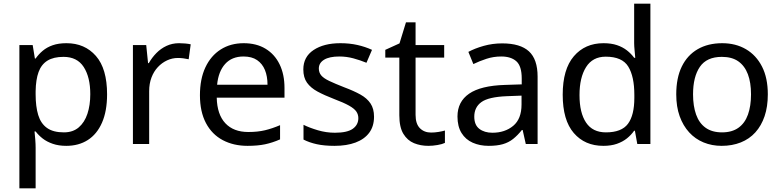

<svg xmlns="http://www.w3.org/2000/svg" viewBox="-20 -780 4233 1040"><path d="M340 -546Q439 -546 499.5 -477Q560 -408 560 -269Q560 -178 532.5 -115.5Q505 -53 455.5 -21.5Q406 10 339 10Q298 10 266 -1Q234 -12 211.5 -29.5Q189 -47 173 -68H167Q169 -51 171 -25Q173 1 173 20V240H85V-536H157L169 -463H173Q189 -486 211.5 -505Q234 -524 265.5 -535Q297 -546 340 -546ZM324 -472Q270 -472 237 -451.5Q204 -431 189 -390Q174 -349 173 -286V-269Q173 -203 187 -157Q201 -111 234.5 -87Q268 -63 326 -63Q375 -63 406.5 -90Q438 -117 453.5 -163.5Q469 -210 469 -270Q469 -362 433.5 -417Q398 -472 324 -472Z M950 -546Q965 -546 982.5 -544.5Q1000 -543 1013 -540L1002 -459Q989 -462 973.5 -464Q958 -466 944 -466Q913 -466 885 -453Q857 -440 835 -416.5Q813 -393 800.5 -360Q788 -327 788 -286V0H700V-536H772L782 -438H786Q803 -468 827 -492.5Q851 -517 882 -531.5Q913 -546 950 -546Z M1300 -546Q1369 -546 1418.5 -516Q1468 -486 1494.5 -431.5Q1521 -377 1521 -304V-251H1154Q1156 -160 1200.5 -112.5Q1245 -65 1325 -65Q1376 -65 1415.5 -74.5Q1455 -84 1497 -102V-25Q1456 -7 1416 1.5Q1376 10 1321 10Q1245 10 1186.5 -21Q1128 -52 1095.5 -113.5Q1063 -175 1063 -264Q1063 -352 1092.5 -415Q1122 -478 1175.5 -512Q1229 -546 1300 -546ZM1299 -474Q1236 -474 1199.5 -433.5Q1163 -393 1156 -321H1429Q1429 -367 1415 -401Q1401 -435 1372.5 -454.5Q1344 -474 1299 -474Z M2006 -148Q2006 -96 1980 -61Q1954 -26 1906 -8Q1858 10 1792 10Q1736 10 1695.5 1Q1655 -8 1624 -24V-104Q1656 -88 1701.5 -74.5Q1747 -61 1794 -61Q1861 -61 1891 -82.5Q1921 -104 1921 -140Q1921 -160 1910 -176Q1899 -192 1870.5 -208Q1842 -224 1789 -244Q1737 -264 1700 -284Q1663 -304 1643 -332Q1623 -360 1623 -404Q1623 -472 1678.5 -509Q1734 -546 1824 -546Q1873 -546 1915.5 -536.5Q1958 -527 1995 -510L1965 -440Q1931 -454 1894 -464Q1857 -474 1818 -474Q1764 -474 1735.5 -456.5Q1707 -439 1707 -409Q1707 -387 1720 -371.5Q1733 -356 1763.5 -341.5Q1794 -327 1845 -307Q1896 -288 1932 -268Q1968 -248 1987 -219.5Q2006 -191 2006 -148Z M2315 -62Q2335 -62 2356 -65.5Q2377 -69 2390 -73V-6Q2376 1 2350 5.5Q2324 10 2300 10Q2258 10 2222.5 -4.5Q2187 -19 2165 -55Q2143 -91 2143 -156V-468H2067V-510L2144 -545L2179 -659H2231V-536H2386V-468H2231V-158Q2231 -109 2254.5 -85.5Q2278 -62 2315 -62Z M2700 -545Q2798 -545 2845 -502Q2892 -459 2892 -365V0H2828L2811 -76H2807Q2784 -47 2759.5 -27.5Q2735 -8 2703.5 1Q2672 10 2627 10Q2579 10 2540.5 -7Q2502 -24 2480 -59.5Q2458 -95 2458 -149Q2458 -229 2521 -272.5Q2584 -316 2715 -320L2806 -323V-355Q2806 -422 2777 -448Q2748 -474 2695 -474Q2653 -474 2615 -461.5Q2577 -449 2544 -433L2517 -499Q2552 -518 2600 -531.5Q2648 -545 2700 -545ZM2726 -259Q2626 -255 2587.5 -227Q2549 -199 2549 -148Q2549 -103 2576.5 -82Q2604 -61 2647 -61Q2715 -61 2760 -98.5Q2805 -136 2805 -214V-262Z M3248 10Q3148 10 3088 -59.5Q3028 -129 3028 -267Q3028 -405 3088.5 -475.5Q3149 -546 3249 -546Q3291 -546 3322 -535.5Q3353 -525 3376 -507Q3399 -489 3415 -467H3421Q3420 -480 3417.5 -505.5Q3415 -531 3415 -546V-760H3503V0H3432L3419 -72H3415Q3399 -49 3376 -30.5Q3353 -12 3321.5 -1Q3290 10 3248 10ZM3262 -63Q3347 -63 3381.5 -109.5Q3416 -156 3416 -250V-266Q3416 -366 3383 -419.5Q3350 -473 3261 -473Q3190 -473 3154.5 -416.5Q3119 -360 3119 -265Q3119 -169 3154.5 -116Q3190 -63 3262 -63Z M4139 -269Q4139 -202 4121.5 -150.5Q4104 -99 4071.5 -63Q4039 -27 3992.5 -8.5Q3946 10 3889 10Q3836 10 3791 -8.5Q3746 -27 3713 -63Q3680 -99 3661.5 -150.5Q3643 -202 3643 -269Q3643 -358 3673 -419.5Q3703 -481 3759 -513.5Q3815 -546 3892 -546Q3965 -546 4020.5 -513.5Q4076 -481 4107.5 -419.5Q4139 -358 4139 -269ZM3734 -269Q3734 -206 3750.5 -159.5Q3767 -113 3802 -88Q3837 -63 3891 -63Q3945 -63 3980 -88Q4015 -113 4031.5 -159.5Q4048 -206 4048 -269Q4048 -333 4031 -378Q4014 -423 3979.5 -447.5Q3945 -472 3890 -472Q3808 -472 3771 -418Q3734 -364 3734 -269Z"/></svg>

Font: binaryv115
Style: Book
Weight: 400
Designer: Jelle Bosma - Monotype Design Team
Foundry: Monotype Imaging Inc.
Version: Version 2.003